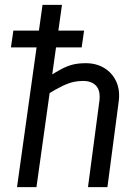

<svg xmlns="http://www.w3.org/2000/svg" viewBox="-20 -770 577 790"><path d="M342 0 389 -355Q394 -397 375.5 -417Q357 -437 322 -437Q303 -437 283.5 -433Q264 -429 237.5 -416.5Q211 -404 169 -378L174 -451Q210 -474 234 -486.5Q258 -499 280.5 -504.5Q303 -510 333 -510Q377 -510 410 -489.5Q443 -469 459 -433Q475 -397 468 -349L422 0ZM50 0 155 -750H235L130 0ZM25 -575 35 -644H326L316 -575Z"/></svg>

Font: Finlandica
Style: Italic
Weight: 400
Italic angle: -8°
Designer: Niklas Ekholm, Juho Hiilivirta, Jaakko Suomalainen
Foundry: Helsinki Type Studio
Version: Version 1.064